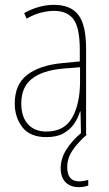

<svg xmlns="http://www.w3.org/2000/svg" viewBox="-20 -557 450 794"><path d="M203 -537Q272 -537 304 -495.5Q336 -454 336 -356V0H315L313 -96H311Q303 -69 286.5 -45Q270 -21 242.5 -5.5Q215 10 172 10Q104 10 72.5 -31Q41 -72 41 -129Q41 -208 92.5 -247.5Q144 -287 237 -296L310 -303V-351Q310 -441 284.5 -476.5Q259 -512 203 -512Q179 -512 150.5 -505Q122 -498 90 -480L80 -503Q108 -519 140 -528Q172 -537 203 -537ZM237 -273Q154 -265 111 -230.5Q68 -196 68 -129Q68 -74 95.5 -43.5Q123 -13 172 -13Q246 -13 278.5 -70.5Q311 -128 311 -220V-279ZM258 134Q258 193 307 193Q317 193 328 191Q339 189 345 187V210Q338 213 327.5 215Q317 217 305 217Q272 217 251.5 197Q231 177 231 138Q231 99 254 62Q277 25 319 -10L339 0Q301 33 279.5 65.5Q258 98 258 134Z"/></svg>

Font: Noto Sans Khmer Condensed Thin
Style: Regular
Weight: 100
Width: 3
Designer: Danh Hong and the Monotype Design Team
Foundry: Monotype Imaging Inc.
Version: Version 2.004; ttfautohint (v1.8.4.7-5d5b)